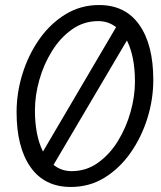

<svg xmlns="http://www.w3.org/2000/svg" viewBox="-20 -732 640 764"><path d="M262 12Q157 12 101.5 -67Q46 -146 46 -286Q46 -363 69.5 -438.5Q93 -514 136.5 -576Q180 -638 240.5 -675Q301 -712 374 -712Q479 -712 534.5 -633Q590 -554 590 -414Q590 -337 566.5 -261.5Q543 -186 499.5 -124Q456 -62 396 -25Q336 12 262 12ZM119 -293Q119 -193 151 -129L442 -624Q411 -648 371 -648Q313 -648 266.5 -615Q220 -582 187 -529Q154 -476 136.5 -414Q119 -352 119 -293ZM265 -51Q323 -51 369.5 -84Q416 -117 449 -170.5Q482 -224 499.5 -286.5Q517 -349 517 -407Q517 -507 485 -571L193 -76Q224 -51 265 -51Z"/></svg>

Font: DM Mono Light
Style: Italic
Weight: 300
Italic angle: -10°
Designer: Colophon Foundry
Foundry: Colophon Foundry
Version: Version 1.000; ttfautohint (v1.8.2.53-6de2)